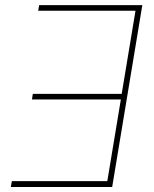

<svg xmlns="http://www.w3.org/2000/svg" viewBox="-20 -748 616 768"><path d="M549.3 -727.5 428.7 0H23.4L27.3 -23.4H409.2L463.4 -350.1H107.9L111.3 -372.6H466.8L522 -705.1H132.8L136.7 -727.5Z"/></svg>

Font: Inter 20pt Thin
Style: Italic
Weight: 250
Italic angle: -9.3988°
Version: Version 4.001;git-66647c0bb